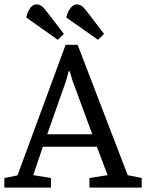

<svg xmlns="http://www.w3.org/2000/svg" viewBox="-31 -858 668 878"><path d="M233 -676 89 -778Q96 -808 108.5 -823Q121 -838 135 -838Q146 -838 156 -832.5Q166 -827 182 -806L261 -703ZM417 -676 272 -778Q280 -808 293 -823Q306 -838 319 -838Q330 -838 340 -832.5Q350 -827 366 -806L445 -703ZM-11 0V-44L49 -56L269 -653H324L553 -57L617 -44V0H378V-44L461 -57L412 -187H165L121 -57L202 -44V0ZM185 -244H391L300 -491L288 -532H283L272 -491Z"/></svg>

Font: Faustina
Style: Regular
Weight: 400
Designer: Alfonso Garcia
Foundry: http://www.omnibus-type.com
Version: Version 1.200